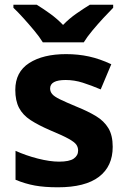

<svg xmlns="http://www.w3.org/2000/svg" viewBox="-20 -786 537 816"><path d="M459 -162Q459 -79 400.5 -34.5Q342 10 226 10Q169 10 128 2.5Q87 -5 46 -22V-145Q90 -125 141 -112Q192 -99 231 -99Q275 -99 293.5 -112Q312 -125 312 -146Q312 -160 304.5 -171Q297 -182 272 -196Q247 -210 194 -232Q143 -254 110 -275.5Q77 -297 61 -327.5Q45 -358 45 -404Q45 -480 104 -518Q163 -556 261 -556Q312 -556 358 -546Q404 -536 453 -513L408 -406Q368 -423 332 -434.5Q296 -446 259 -446Q226 -446 209.5 -437Q193 -428 193 -410Q193 -397 201.5 -386.5Q210 -376 234.5 -364Q259 -352 307 -332Q354 -313 388 -292.5Q422 -272 440.5 -241.5Q459 -211 459 -162ZM162 -606Q148 -629 125.5 -656Q103 -683 79.5 -709Q56 -735 37 -753V-766H136Q162 -750 192 -728.5Q222 -707 248 -680Q274 -707 305 -728.5Q336 -750 362 -766H461V-753Q443 -735 419 -709Q395 -683 372.5 -656Q350 -629 336 -606Z"/></svg>

Font: Noto Sans Bassa Vah
Style: Regular
Weight: 400
Designer: Monotype Design Team
Foundry: Monotype Imaging Inc.
Version: Version 2.002